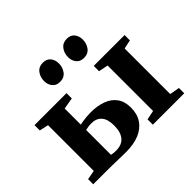

<svg xmlns="http://www.w3.org/2000/svg" viewBox="-177 -1010 1239 1239"><g transform="rotate(-45 442.0 -391.0)"><path d="M570.5 0V-48.5L634 -61.5V-476.5L569 -489.5V-538H850.5V-489.5L789.5 -476.5V-60.5L857 -48.5V0ZM26.5 0V-47L90 -58.5V-476L28.5 -489.5V-538H320.5V-489.5L242 -476V-329Q254 -331.5 269.5 -334Q285 -336.5 303.8 -338.2Q322.5 -340 343.5 -340Q405 -340 451.2 -322.5Q497.5 -305 523.2 -269.2Q549 -233.5 549 -177.5Q549 -119.5 522 -79.2Q495 -39 444.8 -18Q394.5 3 324 3Q314.5 3 293 2.5Q271.5 2 245.8 1.5Q220 1 197 0.5Q174 0 161 0ZM284.5 -49Q337.5 -49 364 -80.8Q390.5 -112.5 390.5 -172.5Q390.5 -231.5 365.5 -259.2Q340.5 -287 297.5 -287Q282.5 -287 267.5 -285Q252.5 -283 242 -280.5V-53.5Q250 -51.5 261.2 -50.2Q272.5 -49 284.5 -49ZM342.5 -618.5Q308.5 -618.5 290.8 -641Q273 -663.5 273 -694.5Q273 -731.5 293.2 -758.2Q313.5 -785 351 -785H352Q386 -785 403.8 -762.5Q421.5 -740 421.5 -709Q421.5 -673 401.5 -645.8Q381.5 -618.5 343.5 -618.5ZM561 -618.5Q527 -618.5 509.2 -641Q491.5 -663.5 491.5 -694.5Q491.5 -731.5 511.8 -758.2Q532 -785 569.5 -785H570Q604.5 -785 622 -762.5Q639.5 -740 639.5 -709Q639.5 -673 619.8 -645.8Q600 -618.5 562 -618.5Z"/></g></svg>

Font: Merriweather 60pt ExtraBold
Style: Regular
Weight: 800
Version: Version 2.100